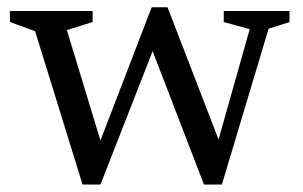

<svg xmlns="http://www.w3.org/2000/svg" viewBox="-20 -484 812 514"><path d="M648.5 -406 579 -425V-454.5H755V-425L699 -407L574 10H526L376.5 -378.5L401.5 -380L249 10H201L74 -400.5L6.5 -425V-454.5H228V-425L159 -403.5L259.5 -73H235.5L386 -464.5H428.5L577.5 -78.5H556Z"/></svg>

Font: Newsreader
Style: Regular
Weight: 400
Designer: Hugues Gentile
Foundry: Production Type
Version: Version 1.003